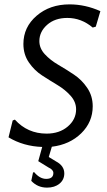

<svg xmlns="http://www.w3.org/2000/svg" viewBox="-20 -666 491 878"><path d="M298 -646Q370 -646 439 -615L418 -544L404 -540Q352 -584 288 -584Q231 -584 195.5 -552.5Q160 -521 160 -478Q160 -445 185 -418Q210 -391 246 -370Q282 -349 318 -325Q354 -301 379 -264Q404 -227 404 -180Q404 -108 351.5 -56.5Q299 -5 217 5L203 52L236 72Q274 92 274 127Q274 156 252 174Q230 192 195 192Q152 192 123 161L131 123L136 121Q162 152 191 152Q224 152 224 125Q224 110 202 100L155 71L173 6Q87 3 19 -38L38 -115L48 -119Q106 -55 193 -55Q252 -55 290 -87.5Q328 -120 328 -166Q328 -200 303 -228Q278 -256 243 -277Q208 -298 172.5 -321Q137 -344 112 -380.5Q87 -417 87 -465Q87 -542 147.5 -594Q208 -646 298 -646Z"/></svg>

Font: Alegreya Sans
Style: Italic
Weight: 400
Italic angle: -7°
Designer: Juan Pablo del Peral
Foundry: Huerta Tipografica
Version: Version 2.007